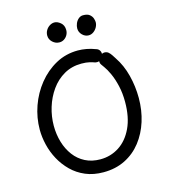

<svg xmlns="http://www.w3.org/2000/svg" viewBox="-142 -1108 1090 1240"><g transform="rotate(-15 402.5 -488.5)"><path d="M553 -761Q568 -757 575.5 -746.5Q583 -736 583 -723Q583 -715 579.5 -706Q576 -697 568.5 -690Q561 -683 551 -679.5Q541 -676 527 -679Q514 -684 492.5 -689.5Q471 -695 438 -695Q373 -695 321.5 -665.5Q270 -636 234.5 -586Q199 -536 180.5 -475.5Q162 -415 162 -353Q162 -295 177.5 -243Q193 -191 223 -151Q253 -111 297 -88.5Q341 -66 398 -66Q467 -66 523.5 -102.5Q580 -139 613.5 -210Q647 -281 647 -384Q647 -442 635.5 -491.5Q624 -541 607 -578Q590 -615 575 -635Q565 -649 559 -657.5Q553 -666 553 -677Q553 -686 557 -694.5Q561 -703 568 -710.5Q575 -718 583.5 -722Q592 -726 600 -726Q616 -726 626.5 -717Q637 -708 645.5 -695Q654 -682 661 -671Q701 -612 720 -537Q739 -462 739 -385Q739 -303 716 -230Q693 -157 649 -100.5Q605 -44 541 -12Q477 20 396 20Q329 20 276 -2.5Q223 -25 184 -63.5Q145 -102 119 -150Q93 -198 80.5 -250.5Q68 -303 68 -352Q68 -432 95 -508.5Q122 -585 172 -647Q222 -709 289.5 -746Q357 -783 438 -783Q465 -783 495 -777.5Q525 -772 553 -761ZM338 -864Q312 -864 292 -882.5Q272 -901 272 -927Q272 -946 281.5 -962Q291 -978 306.5 -987.5Q322 -997 338 -997Q358 -997 379 -979.5Q400 -962 400 -930Q400 -912 391.5 -897Q383 -882 369 -873Q355 -864 338 -864ZM532 -859Q508 -859 489.5 -877.5Q471 -896 471 -921Q471 -937 478 -954Q485 -971 498.5 -982.5Q512 -994 529 -994Q559 -994 573.5 -981.5Q588 -969 592.5 -954Q597 -939 597 -930Q597 -913 588 -896.5Q579 -880 564 -869.5Q549 -859 532 -859Z"/></g></svg>

Font: Playpen Sans Thai
Style: Regular
Weight: 400
Designer: Sirin Gunkloy, Laura Meseguer, Veronika Burian, José Scaglione
Foundry: TypeTogether
Version: Version 2.000